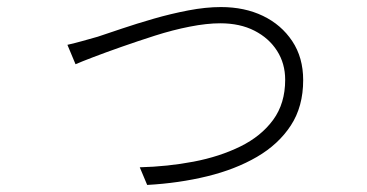

<svg xmlns="http://www.w3.org/2000/svg" viewBox="-20 -512 1040 544"><path d="M171 -385Q193 -390 212.5 -395.5Q232 -401 257 -408Q284 -417 325.5 -431Q367 -445 415.5 -459Q464 -473 513.5 -482.5Q563 -492 606 -492Q673 -492 725 -467Q777 -442 808 -395.5Q839 -349 839 -285Q839 -210 804 -156.5Q769 -103 708 -67.5Q647 -32 567 -12.5Q487 7 397 12L376 -38Q455 -40 528.5 -54Q602 -68 661 -97Q720 -126 754 -172.5Q788 -219 788 -286Q788 -332 765 -368Q742 -404 701 -425Q660 -446 604 -446Q566 -446 517.5 -436.5Q469 -427 419 -411Q369 -395 323.5 -379Q278 -363 244 -350Q210 -337 194 -330Z"/></svg>

Font: Noto Sans JP Thin Light
Style: Regular
Weight: 300
Version: Version 2.004-H2;hotconv 1.0.118;makeotfexe 2.5.65603